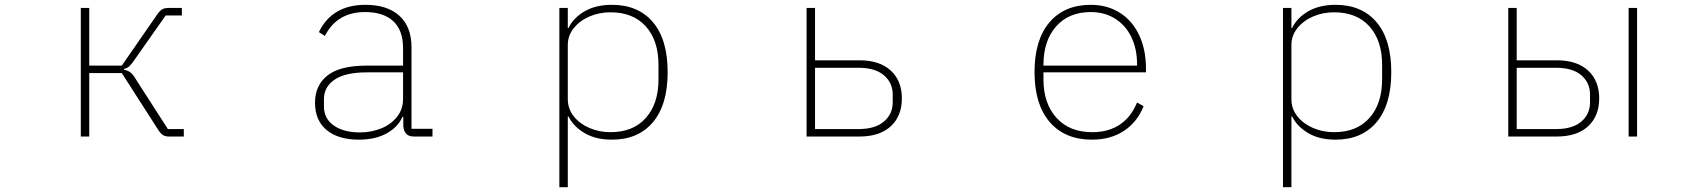

<svg xmlns="http://www.w3.org/2000/svg" viewBox="-20 -566 7040 796"><path d="M315 0V-533H350V-294H485L631 -505Q642 -521 652 -527Q662 -533 678 -533H734V-502H667L539 -320Q525 -299 516.5 -291.5Q508 -284 494 -280V-277Q510 -274 521.5 -265Q533 -256 546 -233L676 -31H742V0H680Q666 0 656.5 -5.5Q647 -11 637 -26L485 -263H350V0Z M1286 -140Q1286 -212 1337.5 -253Q1389 -294 1501 -294H1651V-366Q1651 -441 1610 -478.5Q1569 -516 1494 -516Q1377 -516 1327 -417L1302 -433Q1357 -546 1495 -546Q1586 -546 1636 -500.5Q1686 -455 1686 -370V-32H1773V0H1697Q1675 0 1664.5 -11Q1654 -22 1652 -43V-81H1648Q1630 -39 1583 -13Q1536 13 1468 13Q1382 13 1334 -27Q1286 -67 1286 -140ZM1651 -156V-266H1501Q1412 -266 1367.5 -236Q1323 -206 1323 -155V-125Q1323 -74 1364 -45.5Q1405 -17 1471 -17Q1519 -17 1560 -33.5Q1601 -50 1626 -81.5Q1651 -113 1651 -156Z M2299 210V-533H2334V-450H2337Q2357 -492 2403.5 -519Q2450 -546 2517 -546Q2626 -546 2687 -474Q2748 -402 2748 -267Q2748 -132 2687 -59.5Q2626 13 2517 13Q2450 13 2404 -14Q2358 -41 2337 -83H2334V210ZM2710 -237V-297Q2710 -398 2657.5 -456.5Q2605 -515 2511 -515Q2464 -515 2423.5 -497.5Q2383 -480 2358.5 -449Q2334 -418 2334 -380V-155Q2334 -115 2358.5 -84Q2383 -53 2423.5 -35.5Q2464 -18 2511 -18Q2605 -18 2657.5 -77Q2710 -136 2710 -237Z M3324 0V-533H3359V-316H3543Q3627 -316 3673 -273.5Q3719 -231 3719 -158Q3719 -85 3673 -42.5Q3627 0 3543 0ZM3540 -31Q3608 -31 3644.5 -62Q3681 -93 3681 -142V-174Q3681 -223 3644.5 -254Q3608 -285 3540 -285H3359V-31Z M4269 -267Q4269 -401 4331 -473.5Q4393 -546 4502 -546Q4570 -546 4622 -513.5Q4674 -481 4702.5 -421Q4731 -361 4731 -281V-266H4306V-237Q4306 -137 4360 -77.5Q4414 -18 4508 -18Q4575 -18 4622 -49Q4669 -80 4694 -141L4721 -126Q4696 -61 4640.5 -24Q4585 13 4507 13Q4395 13 4332 -60Q4269 -133 4269 -267ZM4306 -297V-294H4694V-300Q4694 -364 4670 -413Q4646 -462 4602.5 -489Q4559 -516 4502 -516Q4411 -516 4358.5 -456.5Q4306 -397 4306 -297Z M5299 210V-533H5334V-450H5337Q5357 -492 5403.5 -519Q5450 -546 5517 -546Q5626 -546 5687 -474Q5748 -402 5748 -267Q5748 -132 5687 -59.5Q5626 13 5517 13Q5450 13 5404 -14Q5358 -41 5337 -83H5334V210ZM5710 -237V-297Q5710 -398 5657.5 -456.5Q5605 -515 5511 -515Q5464 -515 5423.5 -497.5Q5383 -480 5358.5 -449Q5334 -418 5334 -380V-155Q5334 -115 5358.5 -84Q5383 -53 5423.5 -35.5Q5464 -18 5511 -18Q5605 -18 5657.5 -77Q5710 -136 5710 -237Z M6233 0V-533H6268V-316H6434Q6518 -316 6564 -273.5Q6610 -231 6610 -158Q6610 -85 6564 -42.5Q6518 0 6434 0ZM6767 0H6732V-533H6767ZM6431 -31Q6500 -31 6536 -62Q6572 -93 6572 -142V-174Q6572 -223 6536 -254Q6500 -285 6431 -285H6268V-31Z"/></svg>

Font: IBM Plex Sans JP ExtraLight
Style: Regular
Weight: 200
Designer: Mike Abbink; Paul van der Laan; Pieter van Rosmalen; Wujin Sim; Yejin Wi; Jinhee Kim; Boomi Park; Yona Kim; Kichan Ma
Foundry: Sandoll Inc.
Version: Version 1.001